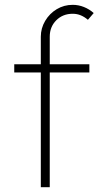

<svg xmlns="http://www.w3.org/2000/svg" viewBox="-20 -775 447 795"><path d="M149 0V-623Q149 -658 167 -688.5Q185 -719 215 -737Q245 -755 281 -755Q305 -755 327.5 -746Q350 -737 368 -721L344 -693Q330 -705 314.5 -711.5Q299 -718 281 -718Q240 -718 213 -691Q186 -664 186 -623V0ZM39 -509H350V-475H39Z"/></svg>

Font: SUIT Variable
Style: Regular
Weight: 400
Designer: Sunn Youn; Korean Glyphs from Source Han Sans (Sandoll Communications; Soo-young Jang, Joo-yeon Kang)
Foundry: Sunn
Version: Version 1.150;FEAKit 1.0